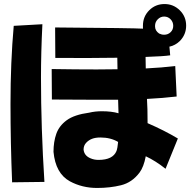

<svg xmlns="http://www.w3.org/2000/svg" viewBox="-20 -873 942 951"><path d="M748 -742Q748 -721 768 -707Q780 -701 793 -701Q812 -701 825 -713.5Q838 -726 838 -745Q838 -764 825 -777.5Q812 -791 793 -791Q775 -791 761.5 -777.5Q748 -764 748 -745ZM468 -81Q539 -81 557 -125Q562 -138 565 -170Q528 -192 477 -192Q453 -192 436 -185.5Q419 -179 406.5 -165.5Q394 -152 394 -132Q397 -102 428 -89Q446 -81 468 -81ZM40 30Q32 -166 32 -358Q32 -565 48 -745L190 -753Q183 -613 183 -489Q183 -238 200 28ZM688 -731V-746Q688 -791 719 -822Q750 -853 795 -853Q839 -853 870.5 -822Q902 -791 902 -746Q902 -702 871 -670Q848 -648 820 -642Q820 -642 819 -643L823 -599Q791 -594 701 -591L702 -534Q784 -538 848 -546L855 -395Q787 -387 708 -383Q711 -340 711 -263Q794 -227 861 -187L800 -37Q751 -76 702 -99Q692 -46 671 -18Q634 31 579.5 44.5Q525 58 461 58Q387 58 326 25Q255 -14 245 -121Q245 -171 259 -210.5Q273 -250 310.5 -277.5Q348 -305 422 -315Q451 -322 484 -322Q533 -322 567 -312L565 -379H440Q347 -379 237 -380L236 -531Q358 -529 459 -529L562 -530L561 -587Q437 -585 254 -586L253 -737Q645 -734 688 -731Z"/></svg>

Font: KN Bobohei
Style: Bold
Weight: 700
Designer: Kingnam Type Foundry
Version: Version 1.710;March 18, 2023